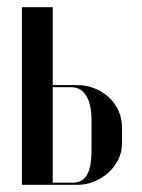

<svg xmlns="http://www.w3.org/2000/svg" viewBox="-20 -515 396 535"><path d="M127 -278V-495H41V0H196C260 0 320 -52 320 -115V-160C320 -228 262 -278 195 -278ZM235 -97C235 -32 218 -6 182 -6H127V-272H178C214 -272 235 -241 235 -179Z"/></svg>

Font: Moniqa SemBd Display
Style: Regular
Weight: 600
Designer: Rajesh Rajput
Foundry: Rajesh Rajput
Version: Version 1.000